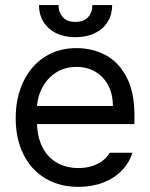

<svg xmlns="http://www.w3.org/2000/svg" viewBox="-20 -727 593 758"><path d="M42 -260.7Q42 -341.8 72.3 -404.8Q102.5 -467.8 156.7 -502.4Q210.9 -537.1 282.2 -537.1Q342.8 -537.1 394.5 -510.7Q446.3 -484.4 478.5 -424.8Q510.7 -365.2 510.7 -272.5V-237.3H100.6V-308.6H425.8Q425.8 -353.5 408.2 -388.2Q390.6 -422.9 357.9 -442.9Q325.2 -462.9 282.2 -462.9Q235.4 -462.9 200.2 -439.9Q165 -417 145.5 -378.4Q126 -339.8 126 -295.9V-248Q126 -189.5 146.5 -147.9Q167 -106.4 204.1 -85Q241.2 -63.5 290 -63.5Q320.3 -63.5 344.7 -71.8Q369.1 -80.1 386.2 -93.3Q403.3 -106.4 413.1 -124H502.9Q490.2 -84 460.9 -53.7Q431.6 -23.4 387.7 -6.3Q343.8 10.7 290 10.7Q214.8 10.7 158.7 -22.9Q102.5 -56.6 72.3 -118.2Q42 -179.7 42 -260.7ZM277.3 -580.1Q234.4 -580.1 201.7 -596.2Q168.9 -612.3 151.4 -641.1Q133.8 -669.9 133.8 -707H210.9Q210.9 -678.7 227.5 -659.7Q244.1 -640.6 277.3 -640.6Q311.5 -640.6 328.1 -659.7Q344.7 -678.7 344.7 -707H422.9Q422.9 -669.9 405.3 -641.1Q387.7 -612.3 354.5 -596.2Q321.3 -580.1 277.3 -580.1Z"/></svg>

Font: WEMIX Pretendard Variable
Style: Regular
Weight: 400
Designer: Base glyphs from Inter by Rasmus Andersson; Hangeul glyphs from Noto Sans CJK(Source Han Sans) by Jang Soo-young and Kan
Foundry: Kil Hyung-jin
Version: Version 1.000;Glyphs 3.2 (3208)